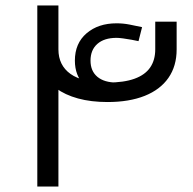

<svg xmlns="http://www.w3.org/2000/svg" viewBox="-20 -680 704 700"><path d="M372 -308Q312 -308 264.5 -321Q217 -334 184 -358.5Q151 -383 133.5 -419Q116 -455 116 -500V-660H193V-500Q193 -442 237 -410.5Q281 -379 372 -379Q432 -379 470.5 -393Q509 -407 527.5 -434Q546 -461 546 -500V-601H624V-500Q624 -439 594 -396Q564 -353 507.5 -330.5Q451 -308 372 -308ZM116 0V-660H193V0ZM379 -329Q322 -335 287.5 -369.5Q253 -404 253 -459Q253 -522 295.5 -558.5Q338 -595 405 -595Q429 -595 452 -590.5Q475 -586 498 -581L485 -530Q476 -532 460 -535Q444 -538 428.5 -540Q413 -542 405 -542Q360 -542 335 -520Q310 -498 310 -459Q310 -421 335 -400Q360 -379 406 -379Z"/></svg>

Font: Cairo Play
Style: Regular
Weight: 400
Designer: Mohamed Gaber, Accademia di Belle Arti di Urbino
Foundry: Kief Type Foundry, Accademia di Belle Arti di Urbino
Version: Version 3.119